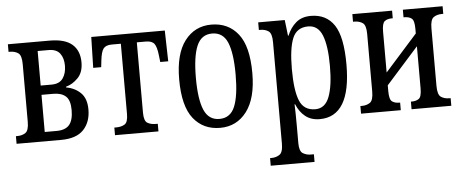

<svg xmlns="http://www.w3.org/2000/svg" viewBox="-51 -670 2483 1030"><g transform="rotate(-5 1190.5 -155.0)"><path d="M20 0V-41H27Q54 -41 72 -53.5Q90 -66 90 -113V-423Q90 -470 72 -482.5Q54 -495 27 -495H20V-536H245Q327 -536 366 -502Q405 -468 405 -405Q405 -351 375.5 -321Q346 -291 311 -282V-278Q358 -270 389 -239.5Q420 -209 420 -150Q420 -82 381 -41Q342 0 260 0ZM176 -300H235Q277 -300 296 -327Q315 -354 315 -395Q315 -436 296 -461Q277 -486 235 -486H176ZM176 -50H240Q287 -50 308.5 -75Q330 -100 330 -155Q330 -208 306.5 -229Q283 -250 240 -250H176Z M550 0V-41H561Q587 -41 605.5 -52Q624 -63 624 -108V-486H575Q543 -486 530 -469Q517 -452 512 -405L508 -370H465L469 -536H865L869 -370H826L822 -405Q817 -452 804 -469Q791 -486 759 -486H710V-108Q710 -63 728 -52Q746 -41 773 -41H784V0Z M1116 10Q1025 10 972 -57Q919 -124 919 -268Q919 -405 973 -475.5Q1027 -546 1116 -546Q1207 -546 1260 -479Q1313 -412 1313 -268Q1313 -132 1259 -61Q1205 10 1116 10ZM1116 -38Q1175 -38 1199 -95.5Q1223 -153 1223 -268Q1223 -383 1199 -440.5Q1175 -498 1116 -498Q1058 -498 1033.5 -440.5Q1009 -383 1009 -268Q1009 -153 1033.5 -95.5Q1058 -38 1116 -38Z M1368 236V195H1375Q1400 195 1419 182.5Q1438 170 1438 123V-423Q1438 -470 1420 -482.5Q1402 -495 1375 -495H1368V-536H1511L1521 -451H1524Q1541 -493 1572 -519.5Q1603 -546 1652 -546Q1735 -546 1777.5 -482.5Q1820 -419 1820 -270Q1820 10 1652 10Q1606 10 1575 -14.5Q1544 -39 1527 -81H1524Q1525 -59 1525.5 -30.5Q1526 -2 1526 33V128Q1526 172 1545 183.5Q1564 195 1587 195H1604V236ZM1633 -45Q1686 -45 1708.5 -104Q1731 -163 1731 -270Q1731 -378 1708.5 -434.5Q1686 -491 1633 -491Q1571 -491 1548.5 -436Q1526 -381 1526 -270Q1526 -156 1548.5 -100.5Q1571 -45 1633 -45Z M1875 0V-41H1882Q1909 -41 1927 -53.5Q1945 -66 1945 -113V-423Q1945 -470 1927 -482.5Q1909 -495 1882 -495H1875V-536H2089V-495H2084Q2060 -495 2045.5 -484Q2031 -473 2031 -428V-208L2205 -403V-428Q2205 -473 2190.5 -484Q2176 -495 2152 -495H2147V-536H2361V-495H2354Q2327 -495 2309 -482.5Q2291 -470 2291 -423V-113Q2291 -66 2309 -53.5Q2327 -41 2354 -41H2361V0H2147V-41H2152Q2176 -41 2190.5 -52Q2205 -63 2205 -108V-334L2031 -139V-108Q2031 -63 2045.5 -52Q2060 -41 2084 -41H2089V0Z"/></g></svg>

Font: Noto Serif ExtraCondensed
Style: Regular
Weight: 400
Width: 2
Designer: Monotype Design Team
Foundry: Monotype Imaging Inc.
Version: Version 2.015